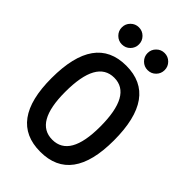

<svg xmlns="http://www.w3.org/2000/svg" viewBox="-269 -1014 1124 1124"><g transform="rotate(45 293.0 -452.0)"><path d="M293 9.8Q34.7 9.8 34.7 -341.8Q34.7 -703.1 293 -703.1Q551.3 -703.1 551.3 -341.8Q551.3 9.8 293 9.8ZM293 -89.8Q437.5 -89.8 437.5 -341.8Q437.5 -603.5 293 -603.5Q148.4 -603.5 148.4 -341.8Q148.4 -89.8 293 -89.8ZM399.4 -772.5Q370.1 -772.5 349.4 -793.2Q328.6 -814 328.6 -843.3Q328.6 -872.6 349.4 -893.3Q370.1 -914.1 399.4 -914.1Q428.7 -914.1 449.5 -893.3Q470.2 -872.6 470.2 -843.3Q470.2 -814 449.7 -793.2Q429.2 -772.5 399.4 -772.5ZM186.5 -772.5Q157.2 -772.5 136.5 -793.2Q115.7 -814 115.7 -843.3Q115.7 -872.6 136.5 -893.3Q157.2 -914.1 186.5 -914.1Q216.3 -914.1 236.8 -893.3Q257.3 -872.6 257.3 -843.3Q257.3 -814 236.8 -793.2Q216.3 -772.5 186.5 -772.5Z"/></g></svg>

Font: Cascadia Code Medium
Style: Regular
Weight: 500
Monospace: yes
Designer: Aaron Bell
Foundry: Saja Typeworks
Version: Version 2407.024